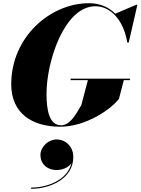

<svg xmlns="http://www.w3.org/2000/svg" viewBox="-20 -780 876 1197"><path d="M420 -289.5V-280.5H528L487 -125C452 -63 415 1 361 1C287 1 270 -93 270 -195C270 -397 381 -741 575 -741C667 -741 750 -658 773.5 -515H782.5L836.5 -750H828.5L698.5 -694.5C657.5 -736 602.5 -760 535 -760C292 -760 50 -548 50 -255C50 -72 182 10 355 10C518 10 677 -102 722 -165L752 -280.5H790V-289.5ZM232 187C232 239.5 271.5 280 334 280C365.5 280 406.5 266.5 425.5 237C401.5 339.5 280.5 389.5 174 389.5V397C298 397 437 331 437 199C437 133 388.5 89.5 333.5 89.5C279 89.5 232 137 232 187Z"/></svg>

Font: Bodoni* 24pt Fatface
Style: Italic
Weight: 900
Italic angle: -13°
Version: Version 2.3